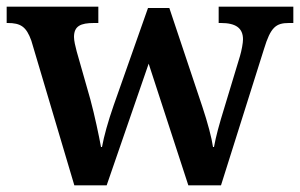

<svg xmlns="http://www.w3.org/2000/svg" viewBox="-21 -556 900 576"><path d="M73 -434 202 0H299L425 -365L544 0H642L771 -409C791 -475 807 -487 846 -487H859V-536H635V-487H642C686 -487 708 -472 708 -438C708 -427 704 -405 699 -388L653 -236C636 -181 627 -148 621 -115H618C614 -143 602 -188 586 -236L487 -532H423L320 -240C303 -191 291 -148 285 -115H282C276 -148 263 -210 250 -258L209 -402C205 -417 201 -434 201 -445C201 -478 221 -487 261 -487H274V-536H-1V-487H2C41 -487 58 -476 73 -434Z"/></svg>

Font: Noto Serif SemiBold
Style: Regular
Weight: 600
Designer: Monotype Design Team
Foundry: Monotype Imaging Inc.
Version: Version 2.013